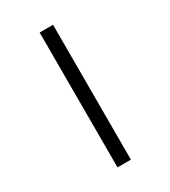

<svg xmlns="http://www.w3.org/2000/svg" viewBox="-229 -936 1057 1191"><g transform="rotate(-30 300.0 -340.0)"><path d="M252 143V-823H348V143Z"/></g></svg>

Font: Iosevka Curly Slab MdEx
Style: Regular
Weight: 500
Width: 7
Monospace: yes
Designer: Belleve Invis
Foundry: Belleve Invis
Version: Version 11.1.0; ttfautohint (v1.8.3)